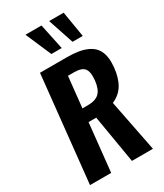

<svg xmlns="http://www.w3.org/2000/svg" viewBox="-258 -1173 1085 1271"><g transform="rotate(-30 284.5 -538.0)"><path d="M248 -879.4 163.1 -1075.7H285.6L327.1 -879.4ZM409.7 -879.4 344.2 -1075.7H455.1L487.8 -879.4ZM35.6 0 120.6 -809.6H322.3Q373.5 -809.6 412.1 -803.5Q450.7 -797.4 482.4 -782.2Q514.2 -767.1 533.2 -743.2Q552.7 -718.8 560.5 -681.6Q565.4 -659.2 564.9 -632.3Q564.9 -614.3 563 -594.7Q555.2 -518.6 525.4 -469.2Q495.6 -419.9 438.5 -395.5L516.6 0H356L294.4 -366.2H235.8L197.3 0ZM246.1 -464.8H286.1Q346.7 -464.8 375 -492.7Q403.3 -520.5 410.2 -583.5Q411.6 -598.6 411.6 -611.8Q412.1 -651.4 397.5 -671.9Q377.9 -699.2 320.3 -699.7H271Z"/></g></svg>

Font: Oswald
Style: Demi-Bold
Weight: 600
Designer: Vernon Adams
Foundry: Vernon Adams
Version: 3.0; ttfautohint (v0.94.23-7a4d-dirty) -l 8 -r 50 -G 200 -x 